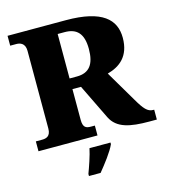

<svg xmlns="http://www.w3.org/2000/svg" viewBox="-133 -820 1018 1147"><g transform="rotate(-15 376.5 -246.5)"><path d="M21 0H386V-61H362C333 -61 313 -67 313 -116V-306H366L471 -90C508 -15 590 0 706 0H753V-61H746C713 -61 691 -86 655 -148L541 -341C618 -362 683 -410 683 -525C683 -638 606 -714 382 -714H21V-653H59C79 -653 113 -646 113 -597V-116C113 -67 84 -61 59 -61H21ZM358 -372H313V-647H356C430 -647 470 -609 470 -513C470 -419 436 -372 358 -372ZM274 208V221H346C382 177 432 113 450 71V61H320C312 102 288 171 274 208Z"/></g></svg>

Font: Noto Serif Gurmukhi Black
Style: Regular
Weight: 900
Designer: Vaibhav Singh and the Monotype Design Team
Foundry: Monotype Imaging Inc.
Version: Version 2.004